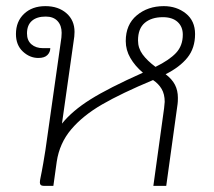

<svg xmlns="http://www.w3.org/2000/svg" viewBox="-20 -606 698 626"><path d="M520 -364Q541 -348 550.5 -329.5Q560 -311 560 -287Q560 -274 559 -267L522 0H480L515 -253Q517 -269 517 -274Q517 -299 507 -316Q497 -333 479 -345Q376 -302 313 -265.5Q250 -229 212 -184Q174 -139 165 -79L154 0H123Q110 0 110 -11Q110 -17 112 -26Q114 -35 116 -46Q120 -66 128 -116L178 -468Q181 -485 181 -499Q181 -523 167.5 -537.5Q154 -552 129 -552Q100 -552 84 -538Q68 -524 68 -497Q68 -474 82.5 -461.5Q97 -449 120 -449H144Q144 -436 134.5 -426.5Q125 -417 105 -417Q77 -417 54.5 -438Q32 -459 32 -495Q32 -536 58.5 -561Q85 -586 128 -586Q170 -586 196.5 -563Q223 -540 223 -502Q223 -488 220 -471L182 -203Q216 -245 275 -282Q334 -319 446 -369Q420 -391 405 -417Q390 -443 390 -472Q390 -526 426 -556Q462 -586 514 -586Q556 -586 586 -562Q616 -538 616 -495Q616 -449 591 -418Q566 -387 520 -364ZM576 -493Q576 -519 559 -534.5Q542 -550 511 -550Q474 -550 452 -531.5Q430 -513 430 -474Q430 -449 445 -428.5Q460 -408 487 -388Q532 -410 554 -433.5Q576 -457 576 -493Z"/></svg>

Font: Krub ExtraLight
Style: Italic
Weight: 275
Italic angle: -8°
Designer: Ekaluck Peanpanawate
Foundry: Cadson Demak Co.,Ltd.
Version: Version 1.000; ttfautohint (v1.6)